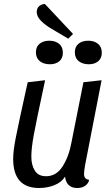

<svg xmlns="http://www.w3.org/2000/svg" viewBox="-20 -922 559 962"><path d="M401 -51Q401 -23 427 -21Q422 -1 406 9.5Q390 20 367 20Q340 20 324.5 5.5Q309 -9 306 -37Q288 -8 252 6Q216 20 176 20Q46 20 46 -126Q46 -166 59 -232Q72 -298 111 -475L119 -510L206 -520Q162 -315 149.5 -247.5Q137 -180 137 -137Q137 -95 154.5 -67Q172 -39 211 -39Q262 -39 293.5 -88Q325 -137 338 -208L398 -510L489 -520L406 -93Q401 -63 401 -51ZM322 -728 238 -778Q208 -795 186 -817Q164 -839 164 -862Q164 -879 175 -890Q186 -901 205 -902L346 -752ZM295 -658Q295 -630 277 -615Q259 -600 230 -600Q199 -600 179.5 -615.5Q160 -631 160 -660Q160 -688 178.5 -703Q197 -718 227 -718Q257 -718 276 -702.5Q295 -687 295 -658ZM490 -658Q490 -630 472 -615Q454 -600 425 -600Q394 -600 374.5 -615.5Q355 -631 355 -660Q355 -688 373.5 -703Q392 -718 422 -718Q452 -718 471 -702.5Q490 -687 490 -658Z"/></svg>

Font: Sansita Light Italic
Style: Regular
Weight: 300
Italic angle: -11°
Designer: Pablo Cosgaya
Foundry: Omnibus-Type
Version: Version 1.006